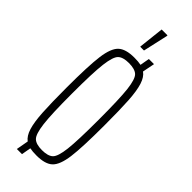

<svg xmlns="http://www.w3.org/2000/svg" viewBox="-313 -908 976 976"><g transform="rotate(45 175.0 -420.0)"><path d="M311 -344Q311 -186 301.5 -115Q292 -44 264.5 -18Q237 8 175 8Q146 8 127 4L118 55H81L93 -11Q70 -28 58.5 -65.5Q47 -103 43 -167Q39 -231 39 -344Q39 -502 48.5 -573Q58 -644 85.5 -670Q113 -696 175 -696Q204 -696 223 -692L232 -743H269L256 -677Q279 -661 291 -623.5Q303 -586 307 -521.5Q311 -457 311 -344ZM270 -344Q270 -494 262.5 -558Q255 -622 236.5 -639.5Q218 -657 175 -657Q133 -657 114.5 -639.5Q96 -622 88 -557.5Q80 -493 80 -344Q80 -195 88 -130.5Q96 -66 114.5 -48.5Q133 -31 175 -31Q218 -31 236.5 -48.5Q255 -66 262.5 -130Q270 -194 270 -344ZM157 -756V-761L172 -895H214V-890L184 -756Z"/></g></svg>

Font: Saira Ultra Condensed ExLight
Style: Regular
Weight: 200
Width: 1
Designer: Hector Gatti with collaboration of the Omnibus-Type team
Foundry: Omnibus-Type
Version: Version 1.001; ttfautohint (v1.8)